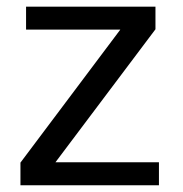

<svg xmlns="http://www.w3.org/2000/svg" viewBox="-20 -548 540 568"><path d="M40.5 0V-66.9L335.9 -460.4H57.1V-528.3H439.9V-461.4L144 -67.9H450.2V0Z"/></svg>

Font: TypoPRO Liberation Sans
Style: Regular
Weight: 400
Designer: Steve Matteson
Foundry: Ascender Corporation
Version: Version 2.00.1